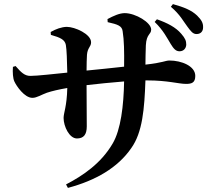

<svg xmlns="http://www.w3.org/2000/svg" viewBox="-20 -854 1040 936"><path d="M734 -747C776 -707 796 -666 812 -640C826 -617 837 -604 855 -604C875 -604 887 -618 888 -636C888 -655 883 -667 864 -689C837 -721 796 -742 745 -760ZM505 -746C554 -735 575 -728 578 -701C585 -658 586 -603 585 -529C528 -523 457 -515 402 -510C402 -540 403 -570 404 -587C407 -623 424 -625 424 -648C424 -688 345 -723 306 -723C281 -723 251 -712 227 -698L228 -684C274 -671 296 -661 301 -635C305 -613 307 -558 308 -500C247 -494 162 -484 128 -484C100 -484 83 -501 56 -532L43 -528C41 -501 43 -472 50 -457C60 -435 99 -377 138 -377C160 -377 183 -393 209 -402C233 -410 267 -418 308 -425C306 -335 290 -304 290 -279C290 -238 318 -179 355 -179C388 -179 403 -198 403 -238C403 -284 402 -357 402 -439C454 -445 522 -452 585 -457C583 -340 569 -221 529 -154C473 -58 385 2 302 45L311 62C446 26 554 -36 620 -132C675 -209 684 -323 689 -462H698C798 -462 851 -445 887 -445C915 -445 932 -451 932 -484C932 -532 865 -559 806 -559C786 -559 774 -548 689 -539C689 -568 690 -600 691 -633C694 -690 717 -685 717 -710C717 -744 641 -790 588 -790C563 -790 534 -777 504 -761ZM813 -821C859 -782 875 -748 893 -725C910 -702 920 -688 938 -688C960 -688 970 -703 970 -720C971 -742 962 -757 941 -778C914 -804 877 -819 823 -834Z"/></svg>

Font: Source Han Serif
Style: Bold
Weight: 700
Designer: Ryoko NISHIZUKA 西塚涼子 (kana & ideographs); Frank Grießhammer (Latin, Greek & Cyrillic); Wenlong ZHANG 张文龙 (bopomofo); San
Foundry: Adobe Systems Incorporated
Version: Version 1.001;PS 1.001;hotconv 16.6.54;makeotf.lib2.5.65590